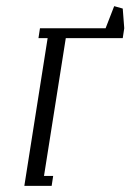

<svg xmlns="http://www.w3.org/2000/svg" viewBox="-20 -604 424 624"><path d="M59.1 0 134.8 -480H105L109.9 -512.2H323.2L351.1 -584L378.9 -576.2L383.8 -512.2L378.9 -480H193.8L123 -32.2H152.8L147.9 0Z"/></svg>

Font: Gawaa
Style: Italic
Weight: 400
Designer: T. Christopher White
Version: Version 1.0